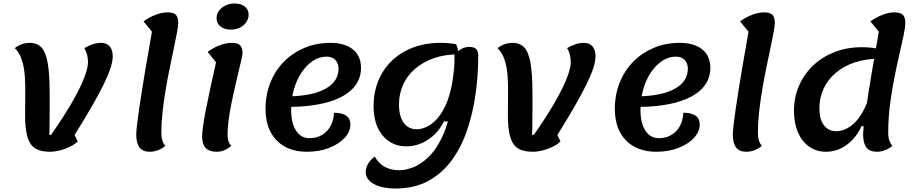

<svg xmlns="http://www.w3.org/2000/svg" viewBox="-20 -846 5261 1102"><path d="M265 25Q213 25 182 5.5Q151 -14 137.5 -60Q124 -106 124 -183Q124 -244 125 -301Q126 -358 122.5 -408.5Q119 -459 106 -500Q93 -541 65 -570Q104 -600 151 -600Q193 -600 218 -573.5Q243 -547 254 -483.5Q265 -420 265 -310Q265 -255 265 -216Q265 -177 264.5 -150Q264 -123 264 -104.5Q264 -86 263 -72H273Q348 -179 394.5 -260.5Q441 -342 463 -399Q485 -456 485 -489Q485 -535 464 -570Q490 -585 513.5 -592.5Q537 -600 561 -600Q592 -600 609.5 -580Q627 -560 627 -523Q627 -495 614.5 -456Q602 -417 575.5 -362.5Q549 -308 507.5 -236Q466 -164 408 -71L426 -34Q408 -17 381 -3.5Q354 10 323.5 17.5Q293 25 265 25Z M839 25Q800 25 781 0.5Q762 -24 762 -74Q762 -92 766.5 -130Q771 -168 778.5 -220Q786 -272 795.5 -331Q805 -390 815 -450Q825 -510 835 -565Q845 -620 852 -664L804 -723Q834 -746 871.5 -760.5Q909 -775 941 -775Q975 -775 989 -761.5Q1003 -748 1003 -715Q1003 -698 996 -660Q989 -622 978 -570Q967 -518 954.5 -457.5Q942 -397 931 -332Q920 -267 913 -204Q906 -141 906 -85Q906 -57 912 -39Q918 -21 929 -9Q911 7 887.5 16Q864 25 839 25Z M1224 25Q1181 25 1160.5 3.5Q1140 -18 1140 -62Q1140 -83 1145 -119.5Q1150 -156 1160 -208Q1170 -260 1185 -330Q1200 -400 1220 -488L1172 -548Q1203 -572 1241 -586Q1279 -600 1311 -600Q1344 -600 1358 -586Q1372 -572 1372 -539Q1372 -531 1365.5 -503.5Q1359 -476 1349.5 -436Q1340 -396 1329 -348.5Q1318 -301 1308 -251Q1298 -201 1292 -155.5Q1286 -110 1286 -73Q1286 -51 1291.5 -35Q1297 -19 1308 -9Q1268 25 1224 25ZM1304 -676Q1268 -676 1245.5 -694Q1223 -712 1223 -741Q1223 -766 1237.5 -785Q1252 -804 1275.5 -815Q1299 -826 1326 -826Q1363 -826 1385 -808.5Q1407 -791 1407 -762Q1407 -738 1393 -718Q1379 -698 1356 -687Q1333 -676 1304 -676Z M1742 25Q1631 25 1567.5 -40.5Q1504 -106 1504 -221Q1504 -303 1532 -372.5Q1560 -442 1610 -492.5Q1660 -543 1728 -571.5Q1796 -600 1876 -600Q1959 -600 2005.5 -562.5Q2052 -525 2052 -456Q2052 -385 2001.5 -334.5Q1951 -284 1855.5 -258Q1760 -232 1625 -232L1637 -293Q1773 -295 1848 -336.5Q1923 -378 1923 -452Q1923 -483 1904.5 -502Q1886 -521 1854 -521Q1813 -521 1776.5 -497Q1740 -473 1711.5 -431Q1683 -389 1667 -333.5Q1651 -278 1651 -216Q1651 -140 1679 -96.5Q1707 -53 1756 -53Q1817 -53 1855.5 -93Q1894 -133 1897 -199Q1942 -199 1966.5 -182.5Q1991 -166 1991 -131Q1991 -90 1958 -54.5Q1925 -19 1869 3Q1813 25 1742 25Z M2251 236Q2172 236 2125.5 210Q2079 184 2079 141Q2079 117 2093.5 92.5Q2108 68 2131 53Q2154 93 2189 112Q2224 131 2271 131Q2311 131 2356 112.5Q2401 94 2445 49.5Q2489 5 2523 -71Q2557 -147 2575.5 -261Q2594 -375 2589 -534Q2614 -559 2633.5 -568Q2653 -577 2674 -577Q2725 -577 2725 -529Q2725 -413 2709 -301.5Q2693 -190 2659 -93Q2625 4 2569.5 78Q2514 152 2435 194Q2356 236 2251 236ZM2312 -6Q2256 -6 2213.5 -34.5Q2171 -63 2147.5 -114.5Q2124 -166 2124 -235Q2124 -313 2150.5 -380Q2177 -447 2227.5 -496Q2278 -545 2349 -572.5Q2420 -600 2509 -600Q2558 -600 2598 -592Q2604 -580 2607 -565.5Q2610 -551 2610 -534Q2534 -534 2471.5 -512.5Q2409 -491 2363.5 -452Q2318 -413 2294 -360.5Q2270 -308 2270 -246Q2270 -179 2297 -141.5Q2324 -104 2373 -104Q2396 -104 2424.5 -116Q2453 -128 2481.5 -156.5Q2510 -185 2534 -234Q2558 -283 2573 -357Q2588 -431 2588 -534L2592 -149H2528Q2494 -81 2435.5 -43.5Q2377 -6 2312 -6Z M3036 25Q2984 25 2953 5.5Q2922 -14 2908.5 -60Q2895 -106 2895 -183Q2895 -244 2896 -301Q2897 -358 2893.5 -408.5Q2890 -459 2877 -500Q2864 -541 2836 -570Q2875 -600 2922 -600Q2964 -600 2989 -573.5Q3014 -547 3025 -483.5Q3036 -420 3036 -310Q3036 -255 3036 -216Q3036 -177 3035.5 -150Q3035 -123 3035 -104.5Q3035 -86 3034 -72H3044Q3119 -179 3165.5 -260.5Q3212 -342 3234 -399Q3256 -456 3256 -489Q3256 -535 3235 -570Q3261 -585 3284.5 -592.5Q3308 -600 3332 -600Q3363 -600 3380.5 -580Q3398 -560 3398 -523Q3398 -495 3385.5 -456Q3373 -417 3346.5 -362.5Q3320 -308 3278.5 -236Q3237 -164 3179 -71L3197 -34Q3179 -17 3152 -3.5Q3125 10 3094.5 17.5Q3064 25 3036 25Z M3747 25Q3636 25 3572.5 -40.5Q3509 -106 3509 -221Q3509 -303 3537 -372.5Q3565 -442 3615 -492.5Q3665 -543 3733 -571.5Q3801 -600 3881 -600Q3964 -600 4010.5 -562.5Q4057 -525 4057 -456Q4057 -385 4006.5 -334.5Q3956 -284 3860.5 -258Q3765 -232 3630 -232L3642 -293Q3778 -295 3853 -336.5Q3928 -378 3928 -452Q3928 -483 3909.5 -502Q3891 -521 3859 -521Q3818 -521 3781.5 -497Q3745 -473 3716.5 -431Q3688 -389 3672 -333.5Q3656 -278 3656 -216Q3656 -140 3684 -96.5Q3712 -53 3761 -53Q3822 -53 3860.5 -93Q3899 -133 3902 -199Q3947 -199 3971.5 -182.5Q3996 -166 3996 -131Q3996 -90 3963 -54.5Q3930 -19 3874 3Q3818 25 3747 25Z M4263 25Q4224 25 4205 0.5Q4186 -24 4186 -74Q4186 -92 4190.5 -130Q4195 -168 4202.5 -220Q4210 -272 4219.5 -331Q4229 -390 4239 -450Q4249 -510 4259 -565Q4269 -620 4276 -664L4228 -723Q4258 -746 4295.5 -760.5Q4333 -775 4365 -775Q4399 -775 4413 -761.5Q4427 -748 4427 -715Q4427 -698 4420 -660Q4413 -622 4402 -570Q4391 -518 4378.5 -457.5Q4366 -397 4355 -332Q4344 -267 4337 -204Q4330 -141 4330 -85Q4330 -57 4336 -39Q4342 -21 4353 -9Q4335 7 4311.5 16Q4288 25 4263 25Z M4721 25Q4666 25 4624.5 -4Q4583 -33 4560 -86Q4537 -139 4537 -210Q4537 -288 4566.5 -355Q4596 -422 4648 -471Q4700 -520 4771 -547.5Q4842 -575 4926 -575Q4976 -575 5015 -567Q5021 -555 5024 -540.5Q5027 -526 5027 -509Q4950 -509 4886.5 -488Q4823 -467 4777.5 -428.5Q4732 -390 4707.5 -338Q4683 -286 4683 -224Q4683 -162 4708.5 -127.5Q4734 -93 4781 -93Q4814 -93 4847 -112Q4880 -131 4908 -167.5Q4936 -204 4955 -254L4947 -116L4926 -124Q4893 -53 4839 -14Q4785 25 4721 25ZM5012 25Q4972 25 4953 0.5Q4934 -24 4934 -74Q4934 -92 4938.5 -130Q4943 -168 4950.5 -220Q4958 -272 4967.5 -331Q4977 -390 4987 -450Q4997 -510 5007 -565Q5017 -620 5024 -664L4976 -723Q5007 -746 5044 -760.5Q5081 -775 5113 -775Q5147 -775 5161.5 -761.5Q5176 -748 5176 -715Q5176 -689 5166 -642Q5156 -595 5141.5 -532Q5127 -469 5112.5 -395.5Q5098 -322 5088 -243.5Q5078 -165 5078 -85Q5078 -57 5084.5 -39Q5091 -21 5102 -9Q5083 7 5060 16Q5037 25 5012 25Z"/></svg>

Font: Lemonada Medium
Style: Regular
Weight: 500
Designer: Mohamed Gaber (Arabic), Eduardo Tunni (Latin)
Foundry: Kief Type Foundry
Version: Version 4.004; ttfautohint (v1.8.2)